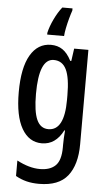

<svg xmlns="http://www.w3.org/2000/svg" viewBox="-65 -806 602 1087"><g transform="rotate(5 236.5 -263.0)"><path d="M302 -754Q295 -734 287.5 -706.5Q280 -679 274.5 -652Q269 -625 268 -606H172V-616Q180 -652 200 -694Q220 -736 244 -766H302ZM199 -550Q237 -550 265 -531Q293 -512 315 -469H321L331 -540H412V-4Q412 113 361.5 176.5Q311 240 199 240Q160 240 128 232Q96 224 66 207V119Q136 156 197 156Q255 156 285.5 126Q316 96 316 23V8Q316 -8 317 -30Q318 -52 320 -74H316Q273 10 195 10Q122 10 81 -61Q40 -132 40 -267Q40 -406 82 -478Q124 -550 199 -550ZM222 -466Q138 -466 138 -266Q138 -166 159 -119.5Q180 -73 225 -73Q316 -73 316 -247V-273Q316 -373 293.5 -419.5Q271 -466 222 -466Z"/></g></svg>

Font: Noto Sans ExtraCondensed Medium
Style: Regular
Weight: 500
Width: 2
Designer: Monotype Design Team
Foundry: Monotype Imaging Inc.
Version: Version 2.013; ttfautohint (v1.8.4.7-5d5b)